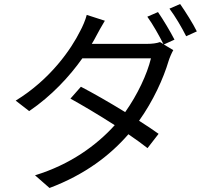

<svg xmlns="http://www.w3.org/2000/svg" viewBox="-20 -866 1040 954"><path d="M712 -783C739 -746 772 -687 792 -647L775 -657C759 -651 736 -648 709 -648H436C444 -661 451 -673 457 -685C467 -704 485 -737 501 -763L411 -792C405 -767 389 -731 379 -713C334 -622 231 -472 58 -366L125 -314C237 -390 326 -487 389 -576H730C711 -497 663 -395 602 -309C524 -357 440 -405 382 -435L330 -376C386 -345 471 -295 550 -244C460 -144 328 -48 154 5L226 68C402 2 528 -95 618 -199C656 -173 689 -149 713 -130L768 -201C743 -219 709 -242 671 -266C741 -364 792 -476 818 -564C823 -580 833 -603 841 -617L794 -645L847 -669C826 -710 790 -770 765 -806ZM822 -823C850 -786 883 -730 905 -686L958 -710C940 -747 901 -809 875 -846Z"/></svg>

Font: Noto Sans CJK KR Regular
Style: Regular
Weight: 400
Designer: Ryoko NISHIZUKA (kana & ideographs); Paul D. Hunt (Latin, Greek & Cyrillic); Wenlong ZHANG (bopomofo); Sandoll Communica
Foundry: Adobe Systems Incorporated
Version: Version 1.004;PS 1.004;hotconv 1.0.82;makeotf.lib2.5.63406